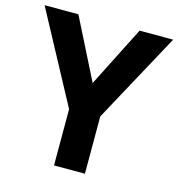

<svg xmlns="http://www.w3.org/2000/svg" viewBox="-106 -807 837 900"><g transform="rotate(15 312.0 -357.0)"><path d="M312 -420 461 -714H624L387 -278V0H237V-273L0 -714H164Z"/></g></svg>

Font: Noto Naskh Arabic
Style: Regular
Weight: 400
Designer: Monotype Design Team, David Williams, Mohamad Dakak and Nizar Qandah
Foundry: Monotype Imaging Inc.
Version: Version 2.013